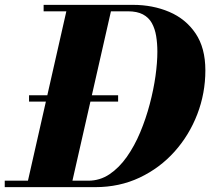

<svg xmlns="http://www.w3.org/2000/svg" viewBox="-58 -770 866 790"><path d="M61.5 -352V-378H428V-352ZM-38.5 0V-26.5H305Q353 -26.5 392.5 -53Q432 -79.5 463.8 -124.5Q495.5 -169.5 519 -225.8Q542.5 -282 558.2 -341.8Q574 -401.5 581.8 -457.2Q589.5 -513 589.5 -557Q589.5 -591.5 584.5 -621.8Q579.5 -652 566.8 -675Q554 -698 530 -710.8Q506 -723.5 468 -723.5H121.5V-750H489Q570.5 -750 638.2 -721.2Q706 -692.5 746.5 -632.8Q787 -573 787 -480.5Q787 -386.5 753.8 -300Q720.5 -213.5 660 -146Q599.5 -78.5 516.5 -39.2Q433.5 0 334 0ZM51 0 221 -750H404.5L234 0Z"/></svg>

Font: Bodoni Moda 9pt ExtraBold
Style: Italic
Weight: 800
Italic angle: -13°
Designer: Owen Earl
Foundry: indestructible type
Version: Version 2.004